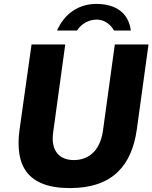

<svg xmlns="http://www.w3.org/2000/svg" viewBox="-20 -950 778 980"><path d="M271 -794H373C397 -832 437 -850 474 -850C511 -850 544 -827 562 -794H648C635 -893 560 -930 472 -930C386 -930 311 -885 271 -794ZM678 -287 738 -723H566L505 -279C489 -176 428 -133 357 -133C287 -133 236 -176 252 -279L313 -723H141L80 -290C55 -108 116 10 337 10C557 10 652 -108 678 -287Z"/></svg>

Font: United Sans ExtraBold
Style: Italic
Weight: 800
Italic angle: -8°
Designer: Pablo Impallari, Rodrigo Fuenzalida (Modified by Dan O. Williams)
Version: Version 1.000;PS 001.000;hotconv 1.0.88;makeotf.lib2.5.64775